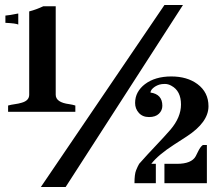

<svg xmlns="http://www.w3.org/2000/svg" viewBox="-20 -729 884 764"><path d="M578.6 -360.8Q626 -354 626 -308.1Q626 -289.6 612.3 -276.4Q598.6 -263.2 573 -263.2Q547.4 -263.2 532.5 -279.8Q517.6 -296.4 517.6 -319.3Q517.6 -342.3 527.8 -361.1Q538.1 -379.9 556.6 -394Q597.2 -424.8 661.6 -424.8Q724.6 -424.8 765.6 -394.5Q809.6 -361.8 809.6 -306.2Q809.6 -242.2 722.2 -185.5Q697.8 -169.4 672.4 -153.3Q608.9 -112.3 582 -77.1H600.1V0H515.1Q515.1 -35.6 521.5 -51.3Q527.8 -66.9 533.7 -77.1Q567.4 -115.2 599.4 -148.7Q631.3 -182.1 658.2 -212.9Q700.2 -262.2 700.2 -313Q700.2 -367.2 662.1 -387.7Q649.4 -395 636 -395Q622.6 -395 613.5 -392.1Q604.5 -389.2 596.7 -384.3Q579.6 -373 578.6 -360.8ZM634.3 -77.1H684.1Q742.2 -77.1 758.8 -107.4Q763.2 -115.7 767.1 -124Q777.3 -145.5 787.1 -151.9H803.2V0H634.3ZM241.2 15.1H142.6L634.3 -709H708ZM1.5 -667Q16.6 -668 52.7 -675.3V-631.3Q43.5 -636.2 1.5 -638.2ZM96.2 -683.6Q124.5 -690.9 152.3 -704.1H201.7V-352.1Q201.7 -321.3 255.9 -314.5Q269 -312.5 279.8 -309.1V-284.2H12.2V-309.1Q24.4 -312.5 39.1 -314.5Q53.7 -316.4 66.4 -320.3Q96.2 -328.6 96.2 -352.1Z"/></svg>

Font: Stardos Stencil
Style: Bold
Weight: 700
Designer: vernon adams
Foundry: vernon adams
Version: Version 1.000